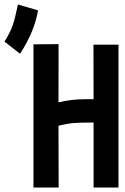

<svg xmlns="http://www.w3.org/2000/svg" viewBox="-27 -844 564 864"><path d="M-6.9 -656.7Q18.8 -697.3 30.1 -730Q41.5 -762.7 53.7 -823.7L144.2 -797.4Q128.5 -703.1 63.3 -602.1ZM236.6 -645.5 236.2 -383.3Q292 -397.5 355.8 -397.5H394.1Q394.1 -472.7 393.8 -541.3Q393.6 -609.9 393.6 -643.1H506.2V0H394.1V-292.5H380Q329 -292.5 301.3 -290Q273.5 -287.6 236.2 -278.3Q236.2 -182.6 236.6 -108.9Q237 -35.2 237 0H123.6V-644.5Z"/></svg>

Font: Fantasque Sans Mono
Style: Bold
Weight: 700
Monospace: yes
Designer: Jany Belluz
Version: Version 1.8.0 ; ttfautohint (v1.8.2)